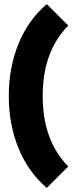

<svg xmlns="http://www.w3.org/2000/svg" viewBox="-20 -784 360 940"><path d="M209 136 314 31C231 -54 189 -168 189 -314C189 -460 231 -574 314 -659L209 -764C88 -661 23 -499 23 -314C23 -129 88 33 209 136Z"/></svg>

Font: MV Cash Black
Style: Regular
Weight: 900
Designer: Rodrigo Fuenzalida
Foundry: fragTYPE
Version: Version 1.100;Glyphs 3.1.2 (3151)